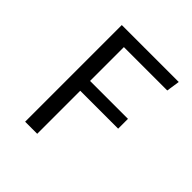

<svg xmlns="http://www.w3.org/2000/svg" viewBox="-184 -828 967 967"><g transform="rotate(45 300.0 -344.0)"><path d="M224.5 -617.5V-376.5H494.5V-306.5H224.5V0H138.5V-688.5H544L533.5 -617.5Z"/></g></svg>

Font: Fira Code Light
Style: Regular
Weight: 400
Monospace: yes
Version: Version 5.002